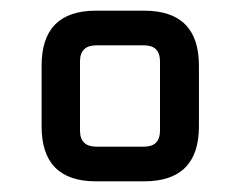

<svg xmlns="http://www.w3.org/2000/svg" viewBox="-20 -710 451 360"><path d="M58 -473V-587Q58 -690 160 -690H250Q353 -690 353 -587V-473Q353 -370 250 -370H160Q58 -370 58 -473ZM130 -465Q130 -435 161 -435H250Q280 -435 280 -465V-595Q280 -625 250 -625H161Q130 -625 130 -595Z"/></svg>

Font: Oxanium ExtraLight Medium
Style: Regular
Weight: 500
Version: Version 2.000